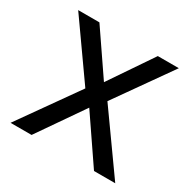

<svg xmlns="http://www.w3.org/2000/svg" viewBox="-126 -660 781 783"><g transform="rotate(30 264.5 -268.0)"><path d="M212 -274 27 -536H127L265 -334L402 -536H501L316 -274L511 0H411L265 -214L117 0H18Z"/></g></svg>

Font: mlyalm115
Style: Regular
Weight: 400
Designer: Jelle Bosma - Monotype Design Team
Foundry: Monotype Imaging Inc.
Version: Version 2.103